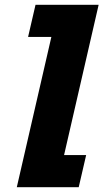

<svg xmlns="http://www.w3.org/2000/svg" viewBox="-20 -780 431 800"><path d="M128 -760H391L247 -134H339L308 0H50L194 -626H97Z"/></svg>

Font: Arvo
Style: Bold Italic
Weight: 700
Italic angle: -13°
Designer: Anton Koovit (Cyrillic Expansion: Cyreal)
Foundry: Anton Koovit, Yassin Baggar
Version: Version 3.000